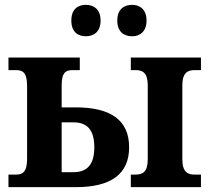

<svg xmlns="http://www.w3.org/2000/svg" viewBox="-20 -774 868 794"><path d="M527 -624C556 -624 586 -641 586 -689C586 -737 556 -754 527 -754C494 -754 465 -737 465 -689C465 -641 494 -624 527 -624ZM335 -624C366 -624 396 -641 396 -689C396 -737 366 -754 335 -754C303 -754 275 -737 275 -689C275 -641 303 -624 335 -624ZM521 0H811V-52H784C757 -52 734 -62 734 -115V-421C734 -474 757 -484 784 -484H811V-536H521V-484H541C569 -484 591 -474 591 -421V-115C591 -62 569 -52 541 -52H521ZM15 0H293C439 0 514 -54 514 -165C514 -277 438 -330 293 -330H235V-421C235 -478 255 -484 281 -484H310V-536H15V-484H46C71 -484 92 -477 92 -420V-116C92 -60 71 -52 46 -52H15ZM235 -62V-268H284C341 -268 370 -236 370 -165C370 -94 341 -62 284 -62Z"/></svg>

Font: Noto Serif SemiCondensed
Style: Bold
Weight: 700
Width: 4
Designer: Monotype Design Team
Foundry: Monotype Imaging Inc.
Version: Version 2.015